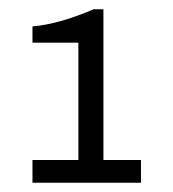

<svg xmlns="http://www.w3.org/2000/svg" viewBox="-20 -816 374 414"><path d="M203 -471H284V-422H50V-471H149V-724H50V-759Q107 -764 182 -796H203Z"/></svg>

Font: Chivo
Style: Regular
Weight: 400
Designer: Hector Gatti
Foundry: Omnibus-Type
Version: Version 1.003